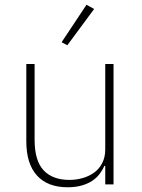

<svg xmlns="http://www.w3.org/2000/svg" viewBox="-20 -778 599 810"><path d="M424 -78H420Q413 -61 400.5 -44.5Q388 -28 369.5 -15.5Q351 -3 325 4.5Q299 12 265 12Q181 12 136 -37.5Q91 -87 91 -182V-508H126V-188Q126 -100 164 -59.5Q202 -19 273 -19Q302 -19 329.5 -27Q357 -35 378 -50.5Q399 -66 411.5 -90.5Q424 -115 424 -148V-508H459V0H424ZM264 -587 240 -600 345 -758 377 -740Z"/></svg>

Font: IBM Plex Sans ExtLt
Style: Regular
Weight: 200
Designer: Mike Abbink, Paul van der Laan, Pieter van Rosmalen
Foundry: Bold Monday
Version: Version 3.005